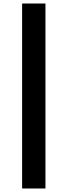

<svg xmlns="http://www.w3.org/2000/svg" viewBox="-20 -816 384 1094"><path d="M239 258V-796H106V258Z"/></svg>

Font: Perun SemiBold
Style: Regular
Weight: 600
Foundry: Copyright (c) Stefan Peev, Context Ltd, 2016
Version: Version 1.089